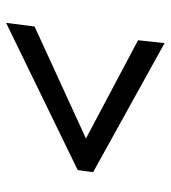

<svg xmlns="http://www.w3.org/2000/svg" viewBox="15 -620 560 630"><g transform="rotate(90 295.0 -305.0)"><path d="M538 -280 55 -45 67 -138.5 434.5 -307 112 -478 121.5 -565 545 -330.5Z"/></g></svg>

Font: Merriweather 72pt Black
Style: Italic
Weight: 900
Italic angle: -7.8°
Version: Version 2.101